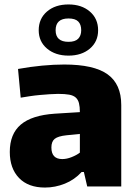

<svg xmlns="http://www.w3.org/2000/svg" viewBox="-20 -838 614 863"><path d="M182 5Q107 5 65.5 -38Q24 -81 24 -155Q24 -236 73.5 -278Q123 -320 226 -327L339 -334Q339 -358 335 -374Q331 -390 320.5 -399.5Q310 -409 291 -412.5Q272 -416 241 -416Q225 -416 203.5 -414.5Q182 -413 159 -411Q136 -409 113.5 -405.5Q91 -402 73 -399L61 -528Q116 -538 169 -543Q222 -548 269 -548Q402 -548 463.5 -504Q525 -460 525 -366V0H372L357 -65H347Q315 -30 271.5 -12.5Q228 5 182 5ZM260 -123Q280 -123 302.5 -132Q325 -141 339 -152V-236L279 -230Q241 -226 226 -214Q211 -202 211 -175Q211 -123 260 -123ZM288 -588Q229 -588 191.5 -619.5Q154 -651 154 -702Q154 -754 191 -786Q228 -818 288 -818Q347 -818 384 -786Q421 -754 421 -702Q421 -651 384 -619.5Q347 -588 288 -588ZM288 -650Q318 -650 331.5 -664Q345 -678 345 -702Q345 -728 331.5 -741.5Q318 -755 288 -755Q230 -755 230 -702Q230 -650 288 -650Z"/></svg>

Font: Encode Sans Narrow
Style: ExtraBold
Weight: 800
Designer: Pablo Impallari, Andres Torresi
Foundry: Pablo Impallari, Andres Torresi
Version: Version 1.000; ttfautohint (v1.00) -l 8 -r 50 -G 200 -x 14 -